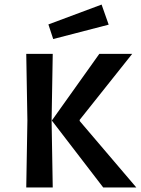

<svg xmlns="http://www.w3.org/2000/svg" viewBox="-20 -821 617 841"><path d="M432 0 207 -293 415 -585H559L329 -296V-291L577 0ZM95 0 100 -293 95 -585H211L206 -293L211 0ZM213 -650 192 -714 425 -801 456 -713Z"/></svg>

Font: Ruda
Style: Bold
Weight: 700
Designer: Mariela Monsalve and Angelina Sanchez
Foundry: Mariela Monsalve and Angelina Sanchez
Version: Version 2.000